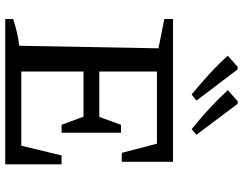

<svg xmlns="http://www.w3.org/2000/svg" viewBox="-120 -832 952 753"><g transform="rotate(90 356.5 -456.0)"><path d="M590 -221H625V0H55V-31Q82 -40 108 -46Q134 -52 160 -55L170 -601L55 -624V-658H615V-457H580L544 -595H221L261 -636V-369H439L470 -454H501V-221H470L438 -307H261V-23L221 -63H552ZM351 -731Q311 -764 272.5 -799Q234 -834 199 -873L243 -912L253 -911L375 -750ZM487 -731Q446 -764 408 -799Q370 -834 334 -873L378 -912L388 -911L509 -750Z"/></g></svg>

Font: Piazzolla Thin Medium
Style: Regular
Weight: 500
Version: Version 2.005